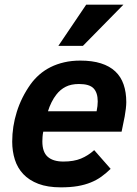

<svg xmlns="http://www.w3.org/2000/svg" viewBox="-20 -786 587 821"><path d="M165 -223.1Q162.6 -211.9 161.9 -200.9Q161.1 -189.9 161.1 -181.2Q161.1 -135.7 184.1 -115.5Q207 -95.2 251 -95.2Q295.4 -95.2 326.2 -107.9Q356.9 -120.6 382.8 -144L453.1 -64Q434.1 -45.4 413.8 -30.8Q393.6 -16.1 368.4 -5.9Q343.3 4.4 312 9.8Q280.8 15.1 240.2 15.1Q183.6 15.1 144 0Q104.5 -15.1 79.6 -41.5Q54.7 -67.9 43.5 -103.5Q32.2 -139.2 32.2 -180.2Q32.2 -245.1 51.8 -307.6Q71.3 -370.1 110.8 -425.8Q127 -448.2 148.2 -466.8Q169.4 -485.4 196 -498.8Q222.7 -512.2 254.4 -519.5Q286.1 -526.9 323.2 -526.9Q374.5 -526.9 411.6 -515.1Q448.7 -503.4 472.9 -480.7Q497.1 -458 508.5 -424.8Q520 -391.6 520 -349.1Q520 -338.4 518.1 -321Q516.1 -303.7 513.2 -288.1L500 -223.1ZM393.1 -310.1Q395.5 -322.3 396.7 -332.3Q397.9 -342.3 397.9 -352.1Q397.9 -389.6 380.1 -408.2Q362.3 -426.8 317.9 -426.8Q284.2 -426.8 261 -415Q237.8 -403.3 221.2 -381.8Q210 -367.7 200.4 -348.6Q190.9 -329.6 185.1 -310.1ZM334.5 -589.8H229.5L348.6 -766.1H507.8Z"/></svg>

Font: Clear Sans
Style: Bold Italic
Weight: 700
Italic angle: -12°
Foundry: Intel Corporation
Version: Version 1.00